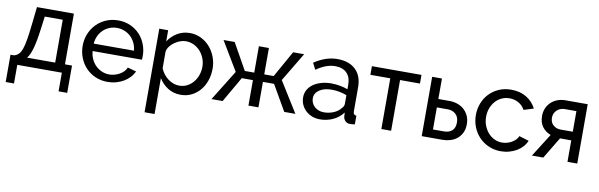

<svg xmlns="http://www.w3.org/2000/svg" viewBox="-49 -990 5187 1663"><g transform="rotate(10 2544.5 -159.0)"><path d="M18 -76H48Q72 -82 88.5 -98Q105 -114 117 -147.5Q129 -181 138 -236.5Q147 -292 156 -376L172 -522H497V-76H559V164H483V0H91V164H18ZM411 -76V-453H253L238 -340Q224 -232 206.5 -169.5Q189 -107 164 -76Z M886 10Q827 10 778 -11.5Q729 -33 694 -70Q659 -107 639.5 -156.5Q620 -206 620 -261Q620 -316 639.5 -365Q659 -414 694.5 -451Q730 -488 779 -509.5Q828 -531 887 -531Q946 -531 994.5 -509Q1043 -487 1077 -450.5Q1111 -414 1129.5 -365.5Q1148 -317 1148 -265Q1148 -254 1147.5 -245Q1147 -236 1146 -231H713Q716 -192 731 -160Q746 -128 770 -105Q794 -82 824.5 -69Q855 -56 889 -56Q913 -56 936 -62.5Q959 -69 979 -80Q999 -91 1014.5 -107Q1030 -123 1038 -143L1114 -122Q1101 -93 1078.5 -69Q1056 -45 1026.5 -27.5Q997 -10 961 0Q925 10 886 10ZM1065 -296Q1062 -333 1046.5 -364.5Q1031 -396 1007.5 -418Q984 -440 953 -452.5Q922 -465 887 -465Q852 -465 821 -452.5Q790 -440 766.5 -417.5Q743 -395 728.5 -364Q714 -333 711 -296Z M1529 10Q1464 10 1414.5 -22Q1365 -54 1336 -103V213H1248V-522H1326V-424Q1357 -472 1406.5 -501.5Q1456 -531 1516 -531Q1570 -531 1615 -509Q1660 -487 1693 -449.5Q1726 -412 1744.5 -363Q1763 -314 1763 -261Q1763 -205 1746 -155.5Q1729 -106 1698 -69.5Q1667 -33 1624 -11.5Q1581 10 1529 10ZM1502 -66Q1541 -66 1572.5 -82.5Q1604 -99 1626.5 -126.5Q1649 -154 1661 -189Q1673 -224 1673 -261Q1673 -300 1659 -335.5Q1645 -371 1621 -397.5Q1597 -424 1564.5 -439.5Q1532 -455 1494 -455Q1470 -455 1444.5 -445.5Q1419 -436 1396.5 -420.5Q1374 -405 1357.5 -383.5Q1341 -362 1336 -338V-189Q1347 -163 1364 -140.5Q1381 -118 1403 -101.5Q1425 -85 1450 -75.5Q1475 -66 1502 -66Z M1911 -522 2041 -290H2124V-522H2212V-290H2295L2425 -522H2522L2370 -268L2537 0H2439L2310 -224H2212V0H2124V-224H2026L1897 0H1799L1965 -268L1813 -522Z M2753 10Q2716 10 2684 -2.5Q2652 -15 2628.5 -37Q2605 -59 2591.5 -88.5Q2578 -118 2578 -153Q2578 -189 2594 -218.5Q2610 -248 2639.5 -269Q2669 -290 2709.5 -302Q2750 -314 2798 -314Q2836 -314 2875 -307Q2914 -300 2944 -288V-330Q2944 -394 2908 -430.5Q2872 -467 2806 -467Q2727 -467 2640 -406L2611 -463Q2712 -531 2814 -531Q2917 -531 2974.5 -476Q3032 -421 3032 -321V-108Q3032 -77 3060 -76V0Q3046 2 3037 3Q3028 4 3018 4Q2992 4 2976.5 -11.5Q2961 -27 2958 -49L2956 -86Q2921 -39 2867.5 -14.5Q2814 10 2753 10ZM2776 -56Q2823 -56 2863.5 -73.5Q2904 -91 2925 -120Q2944 -139 2944 -159V-236Q2880 -261 2811 -261Q2745 -261 2703.5 -233Q2662 -205 2662 -160Q2662 -138 2670.5 -119Q2679 -100 2694.5 -86Q2710 -72 2731 -64Q2752 -56 2776 -56Z M3379 0H3293V-446H3118V-522H3554V-446H3379Z M3648 -522H3734V-342H3833Q3867 -342 3899.5 -331.5Q3932 -321 3957.5 -299.5Q3983 -278 3999 -245.5Q4015 -213 4015 -169Q4015 -125 3999 -93Q3983 -61 3957.5 -40.5Q3932 -20 3899 -10Q3866 0 3832 0H3648ZM3832 -74Q3875 -74 3901.5 -97.5Q3928 -121 3928 -169Q3928 -218 3899.5 -243Q3871 -268 3833 -268H3734V-74Z M4078 -262Q4078 -317 4097 -366Q4116 -415 4151 -451.5Q4186 -488 4234.5 -509.5Q4283 -531 4343 -531Q4421 -531 4477.5 -496.5Q4534 -462 4563 -404L4477 -377Q4457 -414 4421 -434.5Q4385 -455 4341 -455Q4305 -455 4273 -440.5Q4241 -426 4218 -400Q4195 -374 4181.5 -339Q4168 -304 4168 -262Q4168 -221 4182 -185Q4196 -149 4219.5 -122.5Q4243 -96 4274.5 -81Q4306 -66 4342 -66Q4365 -66 4387.5 -72.5Q4410 -79 4428.5 -90Q4447 -101 4461 -115.5Q4475 -130 4481 -147L4567 -121Q4555 -92 4533.5 -68Q4512 -44 4483 -27Q4454 -10 4418.5 0Q4383 10 4344 10Q4285 10 4236 -12Q4187 -34 4152 -71Q4117 -108 4097.5 -157.5Q4078 -207 4078 -262Z M4746 -204Q4702 -220 4673 -257Q4644 -294 4644 -354Q4644 -391 4657.5 -422Q4671 -453 4695 -475.5Q4719 -498 4751 -510Q4783 -522 4821 -522H5016V0H4930V-189H4831L4717 0H4617ZM4930 -265V-446H4826Q4809 -446 4792 -440Q4775 -434 4761.5 -422Q4748 -410 4739.5 -393Q4731 -376 4731 -354Q4731 -312 4758 -288.5Q4785 -265 4821 -265Z"/></g></svg>

Font: PTCRaleway Medium
Style: Regular
Weight: 500
Designer: Matt McInerney, Pablo Impallari, Rodrigo Fuenzalida
Foundry: Matt McInerney, Pablo Impallari, Rodrigo Fuenzalida
Version: Version 3.000g; ttfautohint (v1.5) -l 8 -r 28 -G 28 -x 14 -D